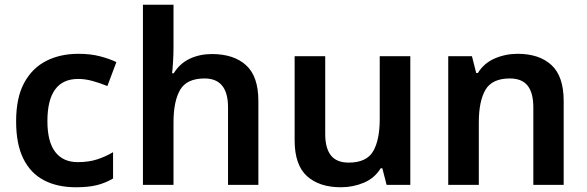

<svg xmlns="http://www.w3.org/2000/svg" viewBox="-20 -780 2475 810"><path d="M300 10Q222 10 165.5 -19.5Q109 -49 78.5 -110.5Q48 -172 48 -268Q48 -368 82 -430.5Q116 -493 175 -523Q234 -553 311 -553Q362 -553 402 -542.5Q442 -532 471 -518L433 -417Q401 -430 370 -438.5Q339 -447 310 -447Q180 -447 180 -269Q180 -182 213 -139Q246 -96 308 -96Q354 -96 389.5 -107.5Q425 -119 457 -138V-27Q425 -8 389 1Q353 10 300 10Z M712 -582Q712 -549 710 -518Q708 -487 706 -471H713Q739 -513 781 -532.5Q823 -552 874 -552Q966 -552 1018 -505Q1070 -458 1070 -354V0H942V-327Q942 -449 843 -449Q768 -449 740 -401Q712 -353 712 -264V0H583V-760H712Z M1711 -543V0H1611L1593 -70H1586Q1560 -28 1514.5 -9Q1469 10 1418 10Q1327 10 1275 -37Q1223 -84 1223 -188V-543H1352V-215Q1352 -155 1376 -124.5Q1400 -94 1451 -94Q1526 -94 1554 -141.5Q1582 -189 1582 -278V-543Z M2164 -553Q2255 -553 2306.5 -505.5Q2358 -458 2358 -354V0H2230V-327Q2230 -388 2206 -418.5Q2182 -449 2131 -449Q2056 -449 2028 -401Q2000 -353 2000 -264V0H1871V-543H1971L1989 -472H1996Q2022 -514 2067.5 -533.5Q2113 -553 2164 -553Z"/></svg>

Font: Noto Sans Sora Sompeng SemiBold
Style: Regular
Weight: 600
Version: Version 2.101